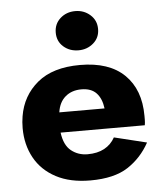

<svg xmlns="http://www.w3.org/2000/svg" viewBox="-51 -739 676 795"><g transform="rotate(-5 286.5 -342.0)"><path d="M203 -612Q203 -648 228.5 -671Q254 -694 291 -694Q327 -694 353 -671Q379 -648 379 -612Q379 -576 353 -553.5Q327 -531 291 -531Q254 -531 228.5 -553.5Q203 -576 203 -612ZM540 -126Q506 -64 449 -27Q392 10 293 10Q209 10 150.5 -21Q92 -52 62 -106.5Q32 -161 32 -230Q32 -243 33 -255Q34 -267 36 -279Q50 -364 114 -417Q178 -470 291 -470Q412 -470 475.5 -408Q539 -346 539 -237Q539 -231 539 -220.5Q539 -210 537 -198H187Q194 -145 223 -122Q252 -99 291 -99Q332 -99 360.5 -114.5Q389 -130 405 -159ZM288 -369Q248 -369 221.5 -346.5Q195 -324 189 -282H377Q372 -323 350.5 -346Q329 -369 288 -369Z"/></g></svg>

Font: Jost*
Style: Bold
Weight: 700
Version: Version 3.7